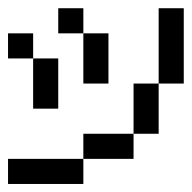

<svg xmlns="http://www.w3.org/2000/svg" viewBox="-20 -458 478 478"><path d="M62.5 0V-62.5H125V0ZM312.5 -187.5V-250H375V-187.5ZM125 0V-62.5H187.5V0ZM0 -312.5V-375H62.5V-312.5ZM125 -375V-437.5H187.5V-375ZM187.5 -312.5V-375H250V-312.5ZM62.5 -250V-312.5H125V-250ZM375 -375V-437.5H437.5V-375ZM375 -312.5V-375H437.5V-312.5ZM375 -250V-312.5H437.5V-250ZM0 0V-62.5H62.5V0ZM187.5 -62.5V-125H250V-62.5ZM62.5 -187.5V-250H125V-187.5ZM187.5 -250V-312.5H250V-250ZM312.5 -125V-187.5H375V-125ZM250 -62.5V-125H312.5V-62.5Z"/></svg>

Font: AprilSans
Style: Regular
Weight: 400
Designer: typesprite
Version: Version 1.001;PS 001.001;hotconv 1.0.88;makeotf.lib2.5.64775